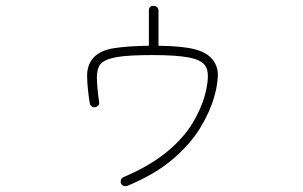

<svg xmlns="http://www.w3.org/2000/svg" viewBox="-20 -579 1040 659"><path d="M417 59Q411 61 404.5 59Q398 57 395 50Q393 44 395.5 37.5Q398 31 404 29Q495 -10 552 -57Q609 -104 640 -155Q671 -206 684 -255Q703 -330 684 -354Q670 -374 626.5 -382Q583 -390 503 -390Q421 -390 380.5 -383Q340 -376 325 -359Q312 -343 312.5 -311.5Q313 -280 320 -230Q323 -215 307 -211Q300 -210 294.5 -214Q289 -218 288 -225Q280 -275 279 -315Q278 -355 300 -380Q323 -406 370.5 -413.5Q418 -421 491 -422V-542Q491 -559 507 -559Q514 -559 519 -554.5Q524 -550 524 -542V-422Q605 -421 648 -410Q691 -399 710 -374Q730 -349 727.5 -314Q725 -279 715 -246Q701 -196 667.5 -140.5Q634 -85 573.5 -33Q513 19 417 59Z"/></svg>

Font: Zen Maru Gothic Light
Style: Regular
Weight: 300
Designer: Yoshimichi Ohira
Foundry: Positype
Version: Version 1.001